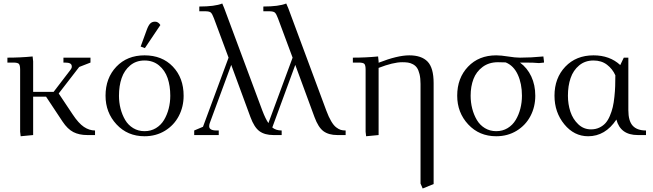

<svg xmlns="http://www.w3.org/2000/svg" viewBox="-20 -766 3703 1089"><path d="M22 -411.1V-439Q94.7 -439 165 -445.8L168 -418V-245.1H284.2L379.9 -370.1Q387.2 -378.9 387.2 -388.2Q387.2 -400.9 377.7 -406Q368.2 -411.1 348.1 -411.1H339.8V-439H493.2V-411.1L429.2 -386.2L313 -235.8L392.1 -117.2Q425.3 -66.9 455.8 -46.4Q486.3 -25.9 519 -25.9V0H475.1Q429.2 0 396.2 -16.8Q363.3 -33.7 335 -76.2L241.2 -217.8H168V0L97.2 6.8L94.2 -19V-371.1Q94.2 -396 87.2 -403.6Q80.1 -411.1 55.2 -411.1Z M578.6 -223.1Q578.6 -323.2 639.9 -387.7Q701.2 -452.1 799.8 -452.1Q899.4 -452.1 960.4 -388.2Q1021.5 -324.2 1021.5 -223.1Q1021.5 -160.2 994.1 -107.9Q966.8 -55.7 915.8 -24.4Q864.7 6.8 799.8 6.8Q703.6 6.8 641.1 -60.3Q578.6 -127.4 578.6 -223.1ZM654.8 -223.1Q654.8 -185.1 663.8 -149.9Q672.9 -114.7 689.9 -85.7Q707 -56.6 735.6 -39.3Q764.2 -22 799.8 -22Q835.9 -22 864.5 -39.3Q893.1 -56.6 910.4 -85.7Q927.7 -114.7 936.8 -149.9Q945.8 -185.1 945.8 -223.1Q945.8 -278.8 930.7 -323Q915.5 -367.2 881.8 -395Q848.1 -422.9 799.8 -422.9Q752 -422.9 718.5 -395Q685.1 -367.2 669.9 -323Q654.8 -278.8 654.8 -223.1ZM777.8 -502 811.5 -594.2Q821.3 -621.6 831.8 -632.3Q842.3 -643.1 859.4 -643.1Q877.4 -643.1 889.6 -624L801.8 -493.2Z M1081.5 0V-25.9L1131.3 -46.9L1276.4 -439L1193.4 -662.1Q1184.1 -687 1176 -694.6Q1168 -702.1 1143.6 -702.1H1110.4V-729Q1198.7 -729 1240.7 -746.1L1252.4 -717.8L1467.8 -139.2Q1486.3 -90.8 1502.4 -67.9L1639.6 -439L1556.6 -662.1Q1547.4 -687 1539.1 -694.6Q1530.8 -702.1 1506.3 -702.1H1473.6V-729Q1561.5 -729 1603.5 -746.1L1615.7 -717.8L1830.6 -139.2Q1844.2 -102.5 1858.2 -78.9Q1872.1 -55.2 1886.2 -44.2Q1900.4 -33.2 1912.4 -29.5Q1924.3 -25.9 1940.4 -25.9V0H1893.6Q1844.7 0 1814.9 -21.7Q1785.2 -43.5 1763.7 -102.1L1654.8 -397.9L1524.4 -43Q1544.9 -25.9 1577.6 -25.9V0H1530.8Q1481.9 0 1451.9 -21.7Q1421.9 -43.5 1400.4 -102.1L1291.5 -397.9L1169.4 -66.9Q1166.5 -58.1 1166.5 -49.8Q1166.5 -25.9 1208.5 -25.9H1220.7V0Z M1981.4 -411.1V-439Q2054.2 -439 2124.5 -445.8L2127.4 -418V-410.2Q2234.4 -452.1 2301.3 -452.1Q2371.1 -452.1 2405.3 -416.5Q2439.5 -380.9 2439.5 -294.9V277.8L2377.4 303.2L2365.2 274.9V-290Q2365.2 -322.3 2359.6 -345.2Q2354 -368.2 2345.2 -381.1Q2336.4 -394 2322 -401.6Q2307.6 -409.2 2293.9 -411.1Q2280.3 -413.1 2261.2 -413.1Q2210.4 -413.1 2127.4 -380.9V0L2056.6 6.8L2053.7 -19V-371.1Q2053.7 -396 2046.6 -403.6Q2039.6 -411.1 2014.6 -411.1Z M2573.2 -223.1Q2573.2 -323.2 2634.5 -387.7Q2695.8 -452.1 2794.4 -452.1Q2821.3 -452.1 2861.8 -445.6Q2902.3 -439 2929.2 -439Q2992.2 -439 3062 -445.8L3065.4 -418V-411.1L3037.1 -408.2Q3007.3 -411.1 2960.4 -411.1H2929.2Q2970.7 -380.9 2993.4 -332.3Q3016.1 -283.7 3016.1 -223.1Q3016.1 -160.2 2988.8 -107.9Q2961.4 -55.7 2910.4 -24.4Q2859.4 6.8 2794.4 6.8Q2698.2 6.8 2635.7 -60.3Q2573.2 -127.4 2573.2 -223.1ZM2649.4 -223.1Q2649.4 -185.1 2658.4 -149.9Q2667.5 -114.7 2684.6 -85.7Q2701.7 -56.6 2730.2 -39.3Q2758.8 -22 2794.4 -22Q2830.6 -22 2859.1 -39.3Q2887.7 -56.6 2905 -85.7Q2922.4 -114.7 2931.4 -149.9Q2940.4 -185.1 2940.4 -223.1Q2940.4 -291 2917 -342.3Q2893.6 -393.6 2848.1 -412.1Q2832 -413.1 2804.2 -413.1Q2753.4 -413.1 2717.5 -386.5Q2681.6 -359.9 2665.5 -317.9Q2649.4 -275.9 2649.4 -223.1Z M3125 -223.1Q3125 -323.2 3186.3 -387.7Q3247.6 -452.1 3346.2 -452.1Q3438.5 -452.1 3498 -397L3518.1 -439H3543.9V-141.1Q3543.9 -80.1 3568.6 -53Q3593.3 -25.9 3644 -25.9V0H3597.2Q3499 0 3476.1 -87.9Q3413.1 6.8 3315.9 6.8Q3236.3 6.8 3180.7 -61Q3125 -128.9 3125 -223.1ZM3201.2 -223.1Q3201.2 -174.8 3215.3 -132.3Q3229.5 -89.8 3260 -61Q3290.5 -32.2 3332 -32.2Q3358.4 -32.2 3379.4 -42.2Q3400.4 -52.2 3414.6 -68.1Q3428.7 -84 3439.2 -108.9Q3449.7 -133.8 3455.6 -158.7Q3461.4 -183.6 3464.8 -216.6Q3468.3 -249.5 3469.2 -277.1Q3470.2 -304.7 3470.2 -338.9Q3454.1 -375 3422.9 -398.9Q3391.6 -422.9 3346.2 -422.9Q3298.3 -422.9 3264.9 -395Q3231.4 -367.2 3216.3 -323Q3201.2 -278.8 3201.2 -223.1Z"/></svg>

Font: Dihjauti
Style: Regular
Weight: 400
Designer: T. Christopher White
Version: Version 3.0.0